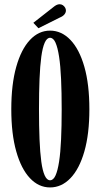

<svg xmlns="http://www.w3.org/2000/svg" viewBox="-20 -852 459 884"><path d="M210.5 11Q158 11 117.8 -31.8Q77.5 -74.5 54.8 -155Q32 -235.5 32 -349Q32 -463.5 54.8 -544.2Q77.5 -625 117.8 -668Q158 -711 210.5 -711Q263.5 -711 304.5 -668Q345.5 -625 368.5 -544.2Q391.5 -463.5 391.5 -349Q391.5 -235.5 368.5 -155Q345.5 -74.5 304.5 -31.8Q263.5 11 210.5 11ZM210.5 -22Q225.5 -22 235.5 -43.8Q245.5 -65.5 252 -107.5Q258.5 -149.5 261.2 -210.2Q264 -271 264 -349Q264 -427 261.2 -488Q258.5 -549 252 -591.2Q245.5 -633.5 235.5 -655.8Q225.5 -678 210.5 -678Q196 -678 186 -655.8Q176 -633.5 170.2 -591.2Q164.5 -549 162 -488Q159.5 -427 159.5 -349Q159.5 -271 162 -210.2Q164.5 -149.5 170.2 -107.5Q176 -65.5 186 -43.8Q196 -22 210.5 -22ZM157 -722 133.5 -747 226 -819.5Q233 -825.5 240.2 -829Q247.5 -832.5 254 -832.5Q263 -832.5 269.5 -828Q276 -823.5 280 -816.5Q283.5 -810.5 283.5 -803.5Q283.5 -794 276.5 -785.5Q269.5 -777 256 -771.5Z"/></svg>

Font: Imbue 24pt
Style: Bold
Weight: 700
Designer: Tyler Finck
Foundry: Etcetera Type Company
Version: Version 1.102